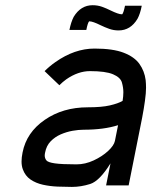

<svg xmlns="http://www.w3.org/2000/svg" viewBox="-20 -718 586 744"><path d="M276.4 -81.1Q310.1 -81.1 343 -96.4Q376 -111.8 398.7 -132.8Q421.4 -153.8 425.3 -171.9L437.5 -232.9Q382.3 -215.3 303.2 -215.3Q284.7 -215.3 261.2 -211.2Q237.8 -207 215.3 -197.3Q192.9 -187.5 176.3 -170.4Q159.7 -153.3 154.8 -127Q153.3 -120.6 153.3 -115.2Q153.3 -105.5 159.2 -97.2Q165 -88.9 192.4 -85Q219.7 -81.1 276.4 -81.1ZM478.5 0.5H391.1L408.2 -85Q365.7 -16.6 329.6 -5.1Q293.5 6.3 258.8 6.3Q232.9 6.3 203.4 5.1Q173.8 3.9 146.2 -2.2Q118.7 -8.3 98.1 -22.5Q77.6 -36.6 68.4 -62Q63.5 -75.2 63.5 -92.3Q63.5 -107.9 67.4 -127Q82.5 -204.6 153.1 -253.4Q223.6 -302.2 320.3 -302.2Q374 -302.2 405.8 -309.6Q437.5 -316.9 455.1 -327.1Q458 -345.2 458 -360.8Q458 -378.4 452.4 -398.2Q446.8 -418 418 -430.2Q389.2 -442.4 328.6 -442.4Q282.7 -442.4 236.8 -410.6Q222.7 -400.4 210 -387.7L152.8 -442.4Q172.4 -461.9 194.8 -477.5Q269 -529.8 346.2 -529.8Q417.5 -529.8 459.2 -513.7Q501 -497.6 520.5 -470Q540 -442.4 544.4 -407.7Q545.9 -393.1 545.9 -377.9Q545.9 -357.4 541.7 -327.4Q537.6 -297.4 530.8 -261.7ZM439.5 -600.1Q420.4 -600.1 403.3 -606.2Q386.2 -612.3 370.1 -620.1Q339.4 -635.3 326.7 -635.3H325.2Q319.8 -628.9 314.5 -602.1H249Q255.4 -633.3 265.6 -652.8Q293 -697.8 338.9 -697.8Q358.4 -697.8 375.5 -691.7Q392.6 -685.5 408.2 -677.7Q439 -662.6 452.1 -662.6H453.6Q459 -668.9 464.4 -695.8H529.3Q523.4 -664.6 512.7 -645Q485.8 -600.1 439.5 -600.1Z"/></svg>

Font: Qaz
Style: Italic
Weight: 400
Italic angle: -11.25°
Designer: GGBotNet
Foundry: f0n7
Version: 0.70